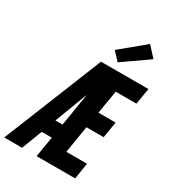

<svg xmlns="http://www.w3.org/2000/svg" viewBox="-262 -1115 1113 1238"><g transform="rotate(30 294.5 -496.0)"><path d="M-30 0 266 -735H619L599 -615H445L416 -442H544L524 -322H396L363 -120H517L498 0H211L236 -152H161L103 0ZM201 -260H254L294 -506Q293 -502 291.5 -498Q290 -494 288 -490ZM361 -785 305 -845 483 -992 551 -918Z"/></g></svg>

Font: Iosevka SS04 Hv Ex Obl
Style: Regular
Weight: 900
Width: 7
Italic angle: -9°
Monospace: yes
Designer: Belleve Invis
Foundry: Belleve Invis
Version: Version 19.0.0; ttfautohint (v1.8.4)